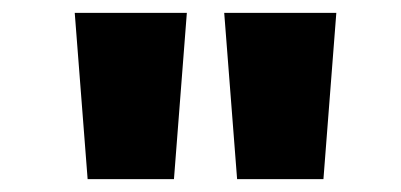

<svg xmlns="http://www.w3.org/2000/svg" viewBox="-20 -749 622 298"><path d="M116 -471 96 -729H270L250 -471ZM348 -471 328 -729H502L482 -471Z"/></svg>

Font: Noto Sans Devanagari UI Black
Style: Regular
Weight: 900
Designer: Jelle Bosma - Monotype Design Team
Foundry: Monotype Imaging Inc.
Version: Version 2.003; ttfautohint (v1.8.4.7-5d5b)